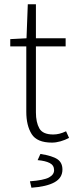

<svg xmlns="http://www.w3.org/2000/svg" viewBox="-20 -659 352 898"><path d="M223 8Q153 8 128 -32Q103 -72 103 -136V-442H28V-476L104 -480L110 -639H148V-480H287V-442H148V-133Q148 -87 164 -58.5Q180 -30 229 -30Q243 -30 257.5 -33.5Q272 -37 289 -45L303 -14Q284 -4 263 2Q242 8 223 8ZM127 219 120 189Q185 184 209 171Q233 158 233 137Q233 114 212.5 103.5Q192 93 156 90L169 61Q226 70 249 86Q272 102 272 134Q272 173 235 193.5Q198 214 127 219Z"/></svg>

Font: Source Sans 3 Light
Style: Regular
Weight: 300
Designer: Paul D. Hunt
Foundry: Adobe
Version: Version 3.052;hotconv 1.1.0;makeotfexe 2.6.0